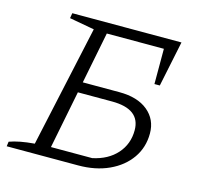

<svg xmlns="http://www.w3.org/2000/svg" viewBox="-97 -758 897 863"><g transform="rotate(15 351.5 -327.0)"><path d="M6 0 9 -22Q31 -30 59.5 -35.5Q88 -41 125 -44L248 -609L132 -630L136 -654H644L600 -442H575V-606H283L315 -634L199 -48H391Q462 -63 502.5 -108.5Q543 -154 543 -218Q543 -317 411 -317H222L230 -366H432Q517 -366 565 -326.5Q613 -287 613 -222Q613 -157 578 -107Q543 -57 481 -28.5Q419 0 338 0Z"/></g></svg>

Font: Piazzolla 8pt ExtraLight
Style: Italic
Weight: 250
Italic angle: -11.3°
Designer: Juan Pablo del Peral
Foundry: Huerta Tipografica
Version: Version 2.001